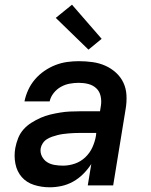

<svg xmlns="http://www.w3.org/2000/svg" viewBox="-20 -788 640 816"><path d="M191 8Q157 8 125 -2Q93 -12 72.5 -35.5Q52 -59 45.5 -92Q39 -125 45 -159Q49 -180 57 -200.5Q65 -221 79.5 -237.5Q94 -254 113 -266Q132 -278 152 -287Q172 -296 193 -301Q214 -306 235 -309.5Q256 -313 276.5 -314Q297 -315 318 -315H405L409 -340Q412 -360 407.5 -380Q403 -400 389 -413Q375 -426 355.5 -431Q336 -436 315 -436Q296 -436 276.5 -432.5Q257 -429 239 -419Q221 -409 208 -392.5Q195 -376 191 -357H84Q89 -382 100 -406Q111 -430 128.5 -450.5Q146 -471 168.5 -486.5Q191 -502 215.5 -511.5Q240 -521 265 -524.5Q290 -528 315 -528Q345 -528 373.5 -524Q402 -520 427 -509Q452 -498 472.5 -479.5Q493 -461 504.5 -436.5Q516 -412 517.5 -383Q519 -354 514 -325L461 0H353L368 -91Q368 -91 368 -91Q368 -91 368 -91Q368 -91 368 -91Q368 -91 368 -91Q353 -68 333.5 -48.5Q314 -29 290.5 -16Q267 -3 241.5 2.5Q216 8 191 8ZM248 -84Q273 -84 298 -92.5Q323 -101 342.5 -119.5Q362 -138 373 -162.5Q384 -187 388 -212L389 -223H318Q306 -223 294.5 -222.5Q283 -222 271.5 -221Q260 -220 248.5 -218.5Q237 -217 225 -214Q213 -211 201.5 -207Q190 -203 179.5 -196.5Q169 -190 162 -179.5Q155 -169 153 -158Q150 -140 158 -124Q166 -108 180 -99Q194 -90 212 -87Q230 -84 248 -84ZM356 -577 217 -712 286 -768 412 -623Z"/></svg>

Font: Iosevka SS04 Semibold Extended
Style: Italic
Weight: 600
Width: 7
Italic angle: -9°
Monospace: yes
Designer: Belleve Invis
Foundry: Belleve Invis
Version: Version 19.0.0; ttfautohint (v1.8.4)